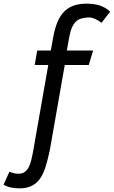

<svg xmlns="http://www.w3.org/2000/svg" viewBox="-80 -829 628 1060"><path d="M186.5 -470H111.5L125.5 -550H200.5L214.5 -627.5Q223.5 -676 239 -711.2Q254.5 -746.5 278.2 -768.8Q302 -791 335 -800.8Q368 -810.5 411.5 -808.5Q434 -807.5 451.5 -803.8Q469 -800 483 -794Q497 -788 508 -780.5Q519 -773 528 -764.5L480.5 -703Q464.5 -716 444.2 -725Q424 -734 403 -732.5Q384 -731 368 -726.5Q352 -722 339.5 -710.2Q327 -698.5 317.5 -677.5Q308 -656.5 302 -622.5L289 -550H434L410 -470H277.5L195 0Q183.5 54.5 170.5 95.2Q157.5 136 136.8 162.8Q116 189.5 85 201.5Q54 213.5 7.5 210Q-22.5 207.5 -38.8 200.8Q-55 194 -60.5 191L-28 119Q-22.5 121 -10.5 125.2Q1.5 129.5 16.5 130Q39 131 53.5 122.2Q68 113.5 77.2 96.5Q86.5 79.5 92.5 55.2Q98.5 31 104 0Z"/></svg>

Font: B612
Style: Italic
Weight: 400
Italic angle: -10°
Designer: Nicolas Chauveau, Thomas Paillot, Jonathan Favre-Lamarine, Jean-Luc Vinot
Foundry: AIRBUS
Version: Version 1.008